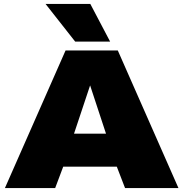

<svg xmlns="http://www.w3.org/2000/svg" viewBox="-20 -958 934 978"><path d="M5 0 314 -701H580L889 0H617L575 -109H302L261 0ZM357 -277H520L439 -523ZM363 -746 212 -938H440L541 -746Z"/></svg>

Font: Georama Extended ExtraBold
Style: Regular
Weight: 800
Width: 7
Designer: Jean-Baptiste Levee
Foundry: Production Type
Version: Version 1.000